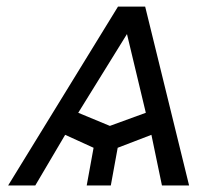

<svg xmlns="http://www.w3.org/2000/svg" viewBox="-20 -567 603 587"><path d="M4.9 0 340.8 -546.9H423.8L558.1 0H475.1L442.9 -154.8L339.8 -115.2L318.8 0H245.1L266.1 -115.2L179.2 -154.8L87.9 0ZM219.2 -222.2 315.9 -182.1 425.8 -222.2 368.2 -462.9Z"/></svg>

Font: Involve
Style: Italic
Weight: 400
Italic angle: -10.5°
Designer: Stefan Peev
Foundry: Context Ltd.
Version: Version 1.001